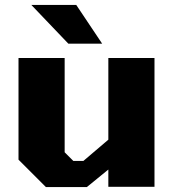

<svg xmlns="http://www.w3.org/2000/svg" viewBox="-20 -757 711 778"><path d="M257 -580 107 -737H289L394 -580ZM166 1 55 -110V-522H242V-140L277 -105H318L419 -191V-522H606V0H419V-70L332 1Z"/></svg>

Font: Tomorrow
Style: Bold
Weight: 700
Designer: Tony de Marco, Monica Rizzolli
Foundry: Just in Type
Version: Version 2.002